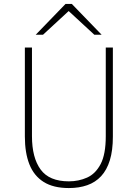

<svg xmlns="http://www.w3.org/2000/svg" viewBox="-20 -941 698 973"><path d="M329 12Q250.5 12 201.2 -19Q152 -50 129 -108.2Q106 -166.5 106 -249V-700H142V-251Q142 -142 185.8 -82Q229.5 -22 329 -22Q378.5 -22 421.2 -41Q464 -60 490 -109.5Q516 -159 516 -251V-700H552V-249Q552 -179 536.8 -129.2Q521.5 -79.5 492.5 -48.2Q463.5 -17 422.2 -2.5Q381 12 329 12ZM161 -765 312 -921H344L495 -765H458L328 -885L198 -765Z"/></svg>

Font: Overpass Thin
Style: Regular
Weight: 250
Designer: Delve Withrington, Dave Bailey, Thomas Jockin
Foundry: Delve Fonts LLC
Version: Version 4.000